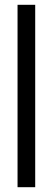

<svg xmlns="http://www.w3.org/2000/svg" viewBox="-20 -749 220 799"><path d="M53 30V-729H126.5V30Z"/></svg>

Font: Emberly Black
Style: Regular
Weight: 900
Designer: Rajesh Rajput
Foundry: Rajesh Rajput
Version: Version 1.000